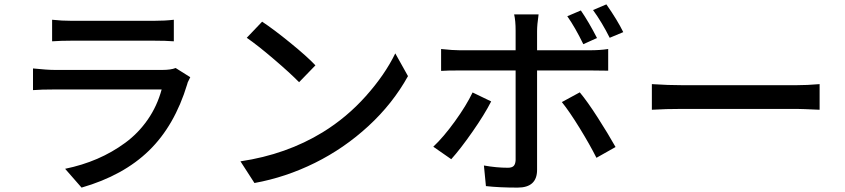

<svg xmlns="http://www.w3.org/2000/svg" viewBox="-20 -811 3862 878"><path d="M783.2 -500 850.1 -458Q848.6 -454.1 844.7 -447Q840.8 -439.9 838.6 -434.6Q836.4 -429.2 835.9 -425.3Q778.8 -236.8 661.6 -122.6Q544.4 -8.3 353 46.9L277.8 -39.1Q356 -55.2 424.6 -84.7Q493.2 -114.3 552.7 -158Q612.3 -201.7 655.5 -263.9Q698.7 -326.2 719.2 -401.9H231.9Q166.5 -401.9 130.9 -398.9V-498Q195.8 -491.2 231.9 -491.2H722.2Q761.2 -491.2 783.2 -500ZM218.3 -622.1V-720.7Q261.2 -715.8 309.1 -715.8H682.1Q734.9 -715.8 774.9 -720.7V-622.1Q739.3 -625 681.2 -625H309.1Q258.8 -625 218.3 -622.1Z M1178.7 -711.9Q1231.9 -676.8 1308.1 -614.7Q1384.3 -552.7 1422.4 -512.2L1347.7 -435.1Q1307.1 -476.6 1232.9 -540Q1158.7 -603.5 1108.4 -638.2ZM1079.6 -73.2Q1289.6 -104.5 1455.6 -206.1Q1565.9 -273.9 1653.1 -371.6Q1740.2 -469.2 1787.6 -566.9L1845.7 -462.9Q1775.9 -336.9 1664.8 -234.6Q1553.7 -132.3 1420.2 -66.2Q1286.6 0 1143.6 25.9Z M2083 -488.8Q2022.9 -488.8 1997.1 -486.8V-586.9Q2050.8 -581.1 2082.5 -581.1H2337.9V-669.9Q2337.9 -716.8 2331.1 -745.1H2442.9Q2436 -697.3 2436 -668.9V-581.1H2676.3Q2724.1 -581.1 2761.2 -586.9V-487.8Q2733.4 -488.8 2677.2 -488.8H2436V-34.2Q2436 46.9 2347.2 46.9Q2262.2 46.9 2202.1 40L2192.9 -54.2Q2250.5 -43.9 2302.2 -43.9Q2320.8 -43.9 2328.9 -52Q2336.9 -60.1 2337.9 -78.6V-488.8ZM1961.4 -140.1Q2007.8 -183.6 2060.1 -255.9Q2112.3 -328.1 2141.1 -388.2L2226.1 -347.2Q2195.8 -287.6 2140.4 -208.3Q2085 -128.9 2043.5 -83ZM2707.5 -89.4Q2676.8 -150.4 2630.4 -225.8Q2584 -301.3 2549.3 -344.2L2631.3 -388.7Q2666 -347.2 2713.1 -273.7Q2760.3 -200.2 2794.9 -138.7ZM2647.5 -608.9Q2610.4 -685.1 2574.2 -736.8L2636.2 -763.2Q2673.3 -709 2710 -637.2ZM2691.9 -765.1 2752.9 -791Q2803.7 -718.3 2830.1 -664.1L2768.1 -638.2Q2732.9 -708.5 2691.9 -765.1Z M2960.9 -309.1V-426.3Q3035.2 -421.4 3101.6 -421.4H3620.6Q3670.4 -421.4 3728 -426.3V-309.1Q3644 -313 3621.6 -313H3101.6Q3022.5 -313 2960.9 -309.1Z"/></svg>

Font: Karasuma Gothic
Style: Regular
Weight: 500
Designer: Rasmus Andersson / Ryoko Nishizuka
Foundry: Genbu
Version: Version 1.00